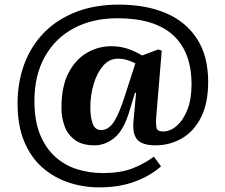

<svg xmlns="http://www.w3.org/2000/svg" viewBox="-20 -611 974 831"><path d="M409 200Q341 200 277.5 179Q214 158 164 114.5Q114 71 85 2Q56 -67 56 -163Q56 -254 84.5 -332Q113 -410 169 -468Q225 -526 307 -558.5Q389 -591 494 -591Q612 -591 698.5 -554Q785 -517 833 -442.5Q881 -368 881 -257Q881 -164 850 -103Q819 -42 767 -12Q715 18 653 18Q595 18 573.5 -7.5Q552 -33 558 -89L569 -209H564L542 -136Q517 -49 476.5 -15.5Q436 18 389 18Q336 18 304.5 -5Q273 -28 259.5 -65Q246 -102 246 -144Q246 -238 277 -296.5Q308 -355 357 -383Q406 -411 462 -411Q498 -411 531 -400.5Q564 -390 595 -371L665 -397L680 -392L656 -103Q654 -70 658 -56Q662 -42 686 -42Q717 -42 745.5 -67Q774 -92 791.5 -137.5Q809 -183 809 -246Q809 -386 729 -459Q649 -532 488 -532Q381 -532 300 -489Q219 -446 174 -365.5Q129 -285 129 -174Q129 -88 153.5 -28.5Q178 31 219.5 68Q261 105 314 121.5Q367 138 424 138Q500 138 551.5 118.5Q603 99 646 67L677 109Q631 150 563.5 175Q496 200 409 200ZM418 -48Q449 -48 472.5 -83Q496 -118 522 -201L566 -337Q548 -346 529.5 -351.5Q511 -357 490 -357Q453 -357 426.5 -326.5Q400 -296 385.5 -247.5Q371 -199 371 -146Q371 -104 381 -76Q391 -48 418 -48Z"/></svg>

Font: Literata 36pt
Style: Bold
Weight: 700
Designer: Latin by Veronika Burian and Jose Scaglione. Greek by Irene Vlachou. Cyrillic by Vera Evstafieva.
Foundry: TypeTogether
Version: Version 3.002